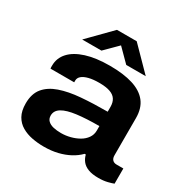

<svg xmlns="http://www.w3.org/2000/svg" viewBox="-167 -869 1001 1026"><g transform="rotate(30 334.0 -356.0)"><path d="M236.7 12Q200.3 12 164.9 5.3Q129.4 -1.4 100.8 -18.2Q72.2 -34.9 55.5 -64.4Q38.8 -93.9 38.8 -140.4Q38.8 -199.9 68.2 -235.6Q97.6 -271.3 151.2 -289.9Q204.8 -308.5 278.6 -314.5Q352.3 -320.5 440.5 -320.5V-350.5Q440.5 -377.6 428.9 -395.7Q417.3 -413.9 392 -422.8Q366.7 -431.8 323.6 -431.8Q287.4 -431.8 261.1 -425.2Q234.8 -418.5 220.9 -406.6Q206.9 -394.6 206.9 -378.2V-367.1H60.7Q59.7 -371.9 59.8 -376.1Q59.9 -380.3 59.9 -385.8Q59.9 -432.3 91.5 -466.8Q123 -501.3 183.2 -520.4Q243.3 -539.4 328.8 -539.4Q413.1 -539.4 471 -521.3Q528.8 -503.1 558.6 -465.2Q588.4 -427.3 588.4 -366.2V-137Q588.4 -118.7 597.5 -109.2Q606.7 -99.6 622.7 -99.6H664.6V-5.9Q653.5 -1.2 629.2 4.9Q605 11 573.3 11Q535.7 11 511.1 1.7Q486.5 -7.6 472.7 -24.6Q458.9 -41.7 453.5 -64H446.3Q423.8 -40.7 392.2 -23.7Q360.6 -6.8 322.1 2.6Q283.6 12 236.7 12ZM281.2 -96.8Q309.2 -96.8 337.3 -104Q365.5 -111.3 388.7 -124.6Q412 -137.9 426.2 -158.2Q440.5 -178.6 440.5 -204.1V-231.9Q359.9 -231.9 303.1 -224.6Q246.2 -217.3 216.5 -199.5Q186.8 -181.8 186.8 -150.8Q186.8 -130.8 199.5 -118.8Q212.1 -106.7 233.5 -101.7Q255 -96.8 281.2 -96.8ZM129.5 -586.6 264.7 -724.2H386.5L521.7 -586.6H401.3L294.4 -694H356L248.3 -586.6Z"/></g></svg>

Font: Archivo SemiBold SemiExpanded
Style: Regular
Weight: 600
Width: 6
Version: Version 2.001